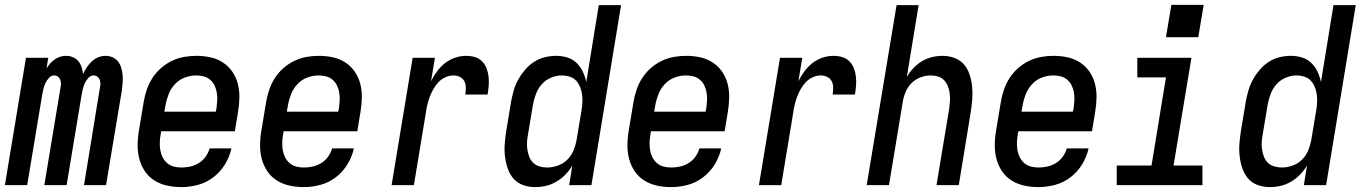

<svg xmlns="http://www.w3.org/2000/svg" viewBox="-33 -756 5556 784"><path d="M-13 0 73 -520H164L157 -476Q163 -487 171.5 -496.5Q180 -506 190.5 -513.5Q201 -521 213 -524.5Q225 -528 237 -528Q237 -528 237 -528Q237 -528 237 -528Q252 -528 265.5 -522Q279 -516 287.5 -505.5Q296 -495 300.5 -481Q305 -467 306 -453Q312 -467 321 -480.5Q330 -494 341.5 -505Q353 -516 368 -522Q383 -528 398 -528Q414 -528 428 -521.5Q442 -515 450.5 -503Q459 -491 463 -476Q467 -461 468 -445.5Q469 -430 467.5 -414Q466 -398 464 -383L400 0H310L375 -398Q377 -406 377 -414.5Q377 -423 374 -430.5Q371 -438 364.5 -443Q358 -448 349 -448Q337 -448 327.5 -437.5Q318 -427 313 -415.5Q308 -404 305 -392Q302 -380 300 -367L239 0H148L214 -398Q216 -406 216 -414.5Q216 -423 213 -430.5Q210 -438 203.5 -443Q197 -448 188 -448Q176 -448 166.5 -437.5Q157 -427 152 -415.5Q147 -404 144 -392Q141 -380 139 -367L78 0Z M708 8Q678 8 650 2Q622 -4 598.5 -18.5Q575 -33 559.5 -55.5Q544 -78 536.5 -105Q529 -132 529 -161.5Q529 -191 534 -221L554 -341Q558 -365 566.5 -390Q575 -415 589.5 -437.5Q604 -460 624.5 -478Q645 -496 669 -507.5Q693 -519 718.5 -523.5Q744 -528 769 -528Q798 -528 826 -522Q854 -516 877 -501Q900 -486 915.5 -463.5Q931 -441 938 -414Q945 -387 944.5 -358Q944 -329 939 -299L926 -220H625L623 -207Q620 -191 619.5 -175Q619 -159 621.5 -143.5Q624 -128 631 -114Q638 -100 649.5 -90Q661 -80 676 -76Q691 -72 708 -72Q726 -72 744 -76Q762 -80 778.5 -90Q795 -100 806.5 -116Q818 -132 823 -150H912Q905 -117 886 -85.5Q867 -54 838 -32Q809 -10 775 -1Q741 8 708 8ZM638 -300H848L851 -313Q853 -329 854 -345Q855 -361 852.5 -376.5Q850 -392 843.5 -406Q837 -420 825.5 -430Q814 -440 799 -444Q784 -448 768 -448Q745 -448 722 -439.5Q699 -431 682 -413Q665 -395 656 -372.5Q647 -350 643 -327Z M1208 8Q1178 8 1150 2Q1122 -4 1098.5 -18.5Q1075 -33 1059.5 -55.5Q1044 -78 1036.5 -105Q1029 -132 1029 -161.5Q1029 -191 1034 -221L1054 -341Q1058 -365 1066.5 -390Q1075 -415 1089.5 -437.5Q1104 -460 1124.5 -478Q1145 -496 1169 -507.5Q1193 -519 1218.5 -523.5Q1244 -528 1269 -528Q1298 -528 1326 -522Q1354 -516 1377 -501Q1400 -486 1415.5 -463.5Q1431 -441 1438 -414Q1445 -387 1444.5 -358Q1444 -329 1439 -299L1426 -220H1125L1123 -207Q1120 -191 1119.5 -175Q1119 -159 1121.5 -143.5Q1124 -128 1131 -114Q1138 -100 1149.5 -90Q1161 -80 1176 -76Q1191 -72 1208 -72Q1226 -72 1244 -76Q1262 -80 1278.5 -90Q1295 -100 1306.5 -116Q1318 -132 1323 -150H1412Q1405 -117 1386 -85.5Q1367 -54 1338 -32Q1309 -10 1275 -1Q1241 8 1208 8ZM1138 -300H1348L1351 -313Q1353 -329 1354 -345Q1355 -361 1352.5 -376.5Q1350 -392 1343.5 -406Q1337 -420 1325.5 -430Q1314 -440 1299 -444Q1284 -448 1268 -448Q1245 -448 1222 -439.5Q1199 -431 1182 -413Q1165 -395 1156 -372.5Q1147 -350 1143 -327Z M1566 0 1652 -520H1743L1727 -424Q1737 -445 1751.5 -464.5Q1766 -484 1784.5 -498.5Q1803 -513 1825.5 -520.5Q1848 -528 1870 -528Q1889 -528 1906 -523Q1923 -518 1935 -506Q1947 -494 1953.5 -477.5Q1960 -461 1962 -443Q1964 -425 1962.5 -406.5Q1961 -388 1958 -370H1867Q1869 -384 1869 -398.5Q1869 -413 1863 -424.5Q1857 -436 1844.5 -442Q1832 -448 1818 -448Q1802 -448 1785.5 -440.5Q1769 -433 1757 -420Q1745 -407 1736.5 -392Q1728 -377 1722 -361Q1716 -345 1712 -328.5Q1708 -312 1706 -296L1657 0Z M2152 8Q2126 8 2102.5 -0.5Q2079 -9 2063.5 -27Q2048 -45 2040 -68.5Q2032 -92 2029 -117.5Q2026 -143 2028 -169Q2030 -195 2034 -221L2054 -341Q2058 -363 2064.5 -386Q2071 -409 2082.5 -430Q2094 -451 2110 -470Q2126 -489 2146.5 -502.5Q2167 -516 2190.5 -522Q2214 -528 2237 -528Q2261 -528 2283 -521.5Q2305 -515 2321 -499.5Q2337 -484 2346.5 -464Q2356 -444 2361 -421L2412 -735H2503L2382 0H2291L2304 -80Q2292 -60 2275.5 -43Q2259 -26 2238.5 -14Q2218 -2 2196 3Q2174 8 2152 8ZM2201 -72Q2222 -72 2244 -79.5Q2266 -87 2282.5 -103Q2299 -119 2308 -140Q2317 -161 2321 -182L2341 -302Q2344 -319 2345 -336Q2346 -353 2344 -369Q2342 -385 2336 -400Q2330 -415 2319.5 -426.5Q2309 -438 2293 -443Q2277 -448 2260 -448Q2239 -448 2216.5 -438.5Q2194 -429 2178.5 -411Q2163 -393 2155 -371Q2147 -349 2143 -327L2123 -207Q2120 -192 2119 -176Q2118 -160 2120.5 -144.5Q2123 -129 2128.5 -115Q2134 -101 2144.5 -91Q2155 -81 2170 -76.5Q2185 -72 2201 -72Z M2708 8Q2678 8 2650 2Q2622 -4 2598.5 -18.5Q2575 -33 2559.5 -55.5Q2544 -78 2536.5 -105Q2529 -132 2529 -161.5Q2529 -191 2534 -221L2554 -341Q2558 -365 2566.5 -390Q2575 -415 2589.5 -437.5Q2604 -460 2624.5 -478Q2645 -496 2669 -507.5Q2693 -519 2718.5 -523.5Q2744 -528 2769 -528Q2798 -528 2826 -522Q2854 -516 2877 -501Q2900 -486 2915.5 -463.5Q2931 -441 2938 -414Q2945 -387 2944.5 -358Q2944 -329 2939 -299L2926 -220H2625L2623 -207Q2620 -191 2619.5 -175Q2619 -159 2621.5 -143.5Q2624 -128 2631 -114Q2638 -100 2649.5 -90Q2661 -80 2676 -76Q2691 -72 2708 -72Q2726 -72 2744 -76Q2762 -80 2778.5 -90Q2795 -100 2806.5 -116Q2818 -132 2823 -150H2912Q2905 -117 2886 -85.5Q2867 -54 2838 -32Q2809 -10 2775 -1Q2741 8 2708 8ZM2638 -300H2848L2851 -313Q2853 -329 2854 -345Q2855 -361 2852.5 -376.5Q2850 -392 2843.5 -406Q2837 -420 2825.5 -430Q2814 -440 2799 -444Q2784 -448 2768 -448Q2745 -448 2722 -439.5Q2699 -431 2682 -413Q2665 -395 2656 -372.5Q2647 -350 2643 -327Z M3066 0 3152 -520H3243L3227 -424Q3237 -445 3251.5 -464.5Q3266 -484 3284.5 -498.5Q3303 -513 3325.5 -520.5Q3348 -528 3370 -528Q3389 -528 3406 -523Q3423 -518 3435 -506Q3447 -494 3453.5 -477.5Q3460 -461 3462 -443Q3464 -425 3462.5 -406.5Q3461 -388 3458 -370H3367Q3369 -384 3369 -398.5Q3369 -413 3363 -424.5Q3357 -436 3344.5 -442Q3332 -448 3318 -448Q3302 -448 3285.5 -440.5Q3269 -433 3257 -420Q3245 -407 3236.5 -392Q3228 -377 3222 -361Q3216 -345 3212 -328.5Q3208 -312 3206 -296L3157 0Z M3506 0 3628 -735H3718L3670 -442Q3681 -461 3697 -478Q3713 -495 3732.5 -506.5Q3752 -518 3773.5 -523Q3795 -528 3816 -528Q3842 -528 3865.5 -519Q3889 -510 3904 -492Q3919 -474 3926.5 -450.5Q3934 -427 3936.5 -402Q3939 -377 3937 -351Q3935 -325 3931 -299L3882 0H3791L3843 -313Q3845 -328 3846 -344Q3847 -360 3845 -375Q3843 -390 3837.5 -404Q3832 -418 3822 -428.5Q3812 -439 3797.5 -443.5Q3783 -448 3767 -448Q3747 -448 3725.5 -440Q3704 -432 3688.5 -416Q3673 -400 3664.5 -379.5Q3656 -359 3653 -338L3597 0Z M4208 8Q4178 8 4150 2Q4122 -4 4098.5 -18.5Q4075 -33 4059.5 -55.5Q4044 -78 4036.5 -105Q4029 -132 4029 -161.5Q4029 -191 4034 -221L4054 -341Q4058 -365 4066.5 -390Q4075 -415 4089.5 -437.5Q4104 -460 4124.5 -478Q4145 -496 4169 -507.5Q4193 -519 4218.5 -523.5Q4244 -528 4269 -528Q4298 -528 4326 -522Q4354 -516 4377 -501Q4400 -486 4415.5 -463.5Q4431 -441 4438 -414Q4445 -387 4444.5 -358Q4444 -329 4439 -299L4426 -220H4125L4123 -207Q4120 -191 4119.5 -175Q4119 -159 4121.5 -143.5Q4124 -128 4131 -114Q4138 -100 4149.5 -90Q4161 -80 4176 -76Q4191 -72 4208 -72Q4226 -72 4244 -76Q4262 -80 4278.5 -90Q4295 -100 4306.5 -116Q4318 -132 4323 -150H4412Q4405 -117 4386 -85.5Q4367 -54 4338 -32Q4309 -10 4275 -1Q4241 8 4208 8ZM4138 -300H4348L4351 -313Q4353 -329 4354 -345Q4355 -361 4352.5 -376.5Q4350 -392 4343.5 -406Q4337 -420 4325.5 -430Q4314 -440 4299 -444Q4284 -448 4268 -448Q4245 -448 4222 -439.5Q4199 -431 4182 -413Q4165 -395 4156 -372.5Q4147 -350 4143 -327Z M4527 0V-80H4669L4728 -440H4611V-520H4832L4759 -80H4877V0ZM4728 -604 4750 -736H4882L4860 -604Z M5152 8Q5126 8 5102.5 -0.5Q5079 -9 5063.5 -27Q5048 -45 5040 -68.5Q5032 -92 5029 -117.5Q5026 -143 5028 -169Q5030 -195 5034 -221L5054 -341Q5058 -363 5064.5 -386Q5071 -409 5082.5 -430Q5094 -451 5110 -470Q5126 -489 5146.5 -502.5Q5167 -516 5190.5 -522Q5214 -528 5237 -528Q5261 -528 5283 -521.5Q5305 -515 5321 -499.5Q5337 -484 5346.5 -464Q5356 -444 5361 -421L5412 -735H5503L5382 0H5291L5304 -80Q5292 -60 5275.5 -43Q5259 -26 5238.5 -14Q5218 -2 5196 3Q5174 8 5152 8ZM5201 -72Q5222 -72 5244 -79.5Q5266 -87 5282.5 -103Q5299 -119 5308 -140Q5317 -161 5321 -182L5341 -302Q5344 -319 5345 -336Q5346 -353 5344 -369Q5342 -385 5336 -400Q5330 -415 5319.5 -426.5Q5309 -438 5293 -443Q5277 -448 5260 -448Q5239 -448 5216.5 -438.5Q5194 -429 5178.5 -411Q5163 -393 5155 -371Q5147 -349 5143 -327L5123 -207Q5120 -192 5119 -176Q5118 -160 5120.5 -144.5Q5123 -129 5128.5 -115Q5134 -101 5144.5 -91Q5155 -81 5170 -76.5Q5185 -72 5201 -72Z"/></svg>

Font: Iosevka SS04 Medium Oblique
Style: Regular
Weight: 500
Italic angle: -9°
Monospace: yes
Designer: Belleve Invis
Foundry: Belleve Invis
Version: Version 19.0.0; ttfautohint (v1.8.4)